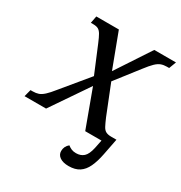

<svg xmlns="http://www.w3.org/2000/svg" viewBox="-191 -660 927 981"><g transform="rotate(30 272.0 -169.5)"><path d="M353 197Q320 197 301 184Q282 171 282 149Q282 135 287.5 123.5Q293 112 304 103Q314 111 325.5 116Q337 121 353 121Q380 121 397.5 105.5Q415 90 424 49L434 0H338L257 -220L107 0H-20L-9 -42H4Q23 -42 37.5 -47Q52 -52 68.5 -67Q85 -82 108 -111L236 -266L171 -422Q159 -451 150 -466.5Q141 -482 130 -488Q119 -494 99 -494H86L94 -536H227L303 -334L436 -536H564L548 -494H535Q516 -494 501 -488.5Q486 -483 470 -467.5Q454 -452 431 -422L326 -287L395 -114Q407 -86 415.5 -70Q424 -54 436 -48Q448 -42 467 -42H498L479 55Q470 101 455 133Q440 165 415.5 181Q391 197 353 197Z"/></g></svg>

Font: Noto Serif
Style: Italic
Weight: 400
Italic angle: -12°
Designer: Monotype Design Team
Foundry: Monotype Imaging Inc.
Version: Version 2.013